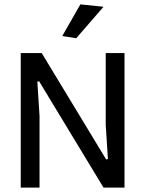

<svg xmlns="http://www.w3.org/2000/svg" viewBox="-20 -859 665 879"><path d="M265 -694 348 -839 454 -828 329 -684ZM75 -616H171L466 -129L474 -131L464 -288V-616H550V0H454L159 -487L151 -485L161 -328V0H75Z"/></svg>

Font: Athiti Medium
Style: Regular
Weight: 500
Designer: CadsonDemak Team
Foundry: CadsonDemak
Version: Version 1.033